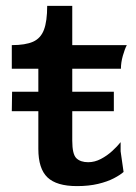

<svg xmlns="http://www.w3.org/2000/svg" viewBox="-20 -621 460 651"><path d="M241 10Q172 10 141 -19.5Q110 -49 110 -116V-388H20V-468Q66 -468 92 -479.5Q118 -491 129 -520Q140 -549 140 -601H225V-468H410Q403 -455 396.5 -432Q390 -409 390 -388H225V-144Q225 -98 239 -84.5Q253 -71 279 -71Q301 -71 322 -82Q343 -93 360.5 -109Q378 -125 389 -139V-108L399 -38Q388 -28 366 -16.5Q344 -5 312.5 2.5Q281 10 241 10ZM20 -244 21 -310H366V-244Z"/></svg>

Font: Red Rose Medium
Style: Regular
Weight: 500
Designer: Jaikishan Patel
Version: Version 2.000